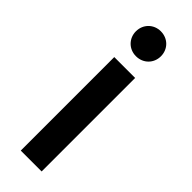

<svg xmlns="http://www.w3.org/2000/svg" viewBox="-252 -767 784 784"><g transform="rotate(45 140.0 -374.5)"><path d="M140 -605C182 -605 212.5 -636.5 212.5 -677C212.5 -717.5 182 -749 140 -749C99 -749 68 -717.5 68 -677C68 -636.5 99 -605 140 -605ZM200.5 0V-540H80V0Z"/></g></svg>

Font: Hauora
Style: Bold
Weight: 700
Designer: Wayne Shih
Foundry: WCYS
Version: Version 1.001;hotconv 1.0.109;makeotfexe 2.5.65596